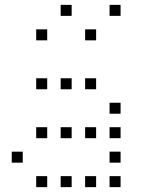

<svg xmlns="http://www.w3.org/2000/svg" viewBox="-20 -793 640 785"><path d="M229 -773Q228 -773 228 -773Q228 -773 228 -772V-729Q228 -728 228 -728Q228 -728 229 -728H272Q273 -728 273 -728Q273 -728 273 -729V-772Q273 -773 273 -773Q273 -773 272 -773ZM429 -773Q428 -773 428 -773Q428 -773 428 -772V-729Q428 -728 428 -728Q428 -728 429 -728H472Q473 -728 473 -728Q473 -728 473 -729V-772Q473 -773 473 -773Q473 -773 472 -773ZM129 -673Q128 -673 128 -673Q128 -673 128 -672V-629Q128 -628 128 -628Q128 -628 129 -628H172Q173 -628 173 -628Q173 -628 173 -629V-672Q173 -673 173 -673Q173 -673 172 -673ZM329 -673Q328 -673 328 -673Q328 -673 328 -672V-629Q328 -628 328 -628Q328 -628 329 -628H372Q373 -628 373 -628Q373 -628 373 -629V-672Q373 -673 373 -673Q373 -673 372 -673ZM129 -473Q128 -473 128 -473Q128 -473 128 -472V-429Q128 -428 128 -428Q128 -428 129 -428H172Q173 -428 173 -428Q173 -428 173 -429V-472Q173 -473 173 -473Q173 -473 172 -473ZM229 -473Q228 -473 228 -473Q228 -473 228 -472V-429Q228 -428 228 -428Q228 -428 229 -428H272Q273 -428 273 -428Q273 -428 273 -429V-472Q273 -473 273 -473Q273 -473 272 -473ZM329 -473Q328 -473 328 -473Q328 -473 328 -472V-429Q328 -428 328 -428Q328 -428 329 -428H372Q373 -428 373 -428Q373 -428 373 -429V-472Q373 -473 373 -473Q373 -473 372 -473ZM429 -373Q428 -373 428 -373Q428 -373 428 -372V-329Q428 -328 428 -328Q428 -328 429 -328H472Q473 -328 473 -328Q473 -328 473 -329V-372Q473 -373 473 -373Q473 -373 472 -373ZM129 -273Q128 -273 128 -273Q128 -273 128 -272V-229Q128 -228 128 -228Q128 -228 129 -228H172Q173 -228 173 -228Q173 -228 173 -229V-272Q173 -273 173 -273Q173 -273 172 -273ZM229 -273Q228 -273 228 -273Q228 -273 228 -272V-229Q228 -228 228 -228Q228 -228 229 -228H272Q273 -228 273 -228Q273 -228 273 -229V-272Q273 -273 273 -273Q273 -273 272 -273ZM329 -273Q328 -273 328 -273Q328 -273 328 -272V-229Q328 -228 328 -228Q328 -228 329 -228H372Q373 -228 373 -228Q373 -228 373 -229V-272Q373 -273 373 -273Q373 -273 372 -273ZM429 -273Q428 -273 428 -273Q428 -273 428 -272V-229Q428 -228 428 -228Q428 -228 429 -228H472Q473 -228 473 -228Q473 -228 473 -229V-272Q473 -273 473 -273Q473 -273 472 -273ZM29 -173Q28 -173 28 -173Q28 -173 28 -172V-129Q28 -128 28 -128Q28 -128 29 -128H72Q73 -128 73 -128Q73 -128 73 -129V-172Q73 -173 73 -173Q73 -173 72 -173ZM429 -173Q428 -173 428 -173Q428 -173 428 -172V-129Q428 -128 428 -128Q428 -128 429 -128H472Q473 -128 473 -128Q473 -128 473 -129V-172Q473 -173 473 -173Q473 -173 472 -173ZM129 -73Q128 -73 128 -73Q128 -73 128 -72V-29Q128 -28 128 -28Q128 -28 129 -28H172Q173 -28 173 -28Q173 -28 173 -29V-72Q173 -73 173 -73Q173 -73 172 -73ZM229 -73Q228 -73 228 -73Q228 -73 228 -72V-29Q228 -28 228 -28Q228 -28 229 -28H272Q273 -28 273 -28Q273 -28 273 -29V-72Q273 -73 273 -73Q273 -73 272 -73ZM329 -73Q328 -73 328 -73Q328 -73 328 -72V-29Q328 -28 328 -28Q328 -28 329 -28H372Q373 -28 373 -28Q373 -28 373 -29V-72Q373 -73 373 -73Q373 -73 372 -73ZM429 -73Q428 -73 428 -73Q428 -73 428 -72V-29Q428 -28 428 -28Q428 -28 429 -28H472Q473 -28 473 -28Q473 -28 473 -29V-72Q473 -73 473 -73Q473 -73 472 -73Z"/></svg>

Font: Doto Light
Style: Regular
Weight: 300
Monospace: yes
Version: Version 1.000